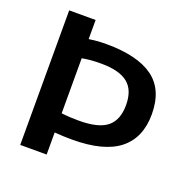

<svg xmlns="http://www.w3.org/2000/svg" viewBox="-130 -866 981 993"><g transform="rotate(20 360.0 -370.0)"><path d="M84.5 0V-740.5H230V-635.5Q249.5 -638.5 273 -640.5Q296.5 -642.5 325.5 -642.5Q496.5 -642.5 583.2 -579.8Q670 -517 670 -381Q670 -251.5 585.5 -184.5Q501 -117.5 326.5 -117.5Q277 -117.5 230 -121.5V0ZM326.5 -221.5Q434 -221.5 481.2 -259.8Q528.5 -298 528.5 -380.5Q528.5 -463.5 481 -501Q433.5 -538.5 335.5 -538.5Q304.5 -538.5 279.2 -536.5Q254 -534.5 230 -530V-227Q254 -224 276.5 -222.8Q299 -221.5 326.5 -221.5Z"/></g></svg>

Font: Encode Sans Expanded Expanded SemiBold
Style: Regular
Weight: 600
Width: 7
Designer: Multiple Designers
Foundry: Impallari Type
Version: Version 3.000; ttfautohint (v1.8.3) -l 8 -r 50 -G 200 -x 14 